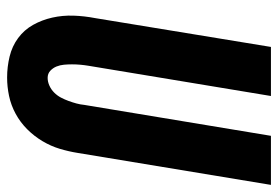

<svg xmlns="http://www.w3.org/2000/svg" viewBox="-141 -641 782 540"><g transform="rotate(-90 250.0 -371.0)"><path d="M0 0 90 -544Q94 -569 101.5 -594Q109 -619 123 -642.5Q137 -666 156.5 -685.5Q176 -705 200 -718Q224 -731 250 -736.5Q276 -742 302 -742Q332 -742 361 -735Q390 -728 413 -711Q436 -694 450 -669Q464 -644 470.5 -615Q477 -586 476 -555.5Q475 -525 469 -494L388 0H250L335 -513Q337 -525 338 -536.5Q339 -548 339 -559.5Q339 -571 338 -582Q337 -593 333 -603Q329 -613 321 -620.5Q313 -628 301 -628Q290 -628 279 -623Q268 -618 259.5 -609.5Q251 -601 245.5 -590.5Q240 -580 236 -569Q232 -558 229 -547Q226 -536 225 -525L138 0Z"/></g></svg>

Font: Iosevka Term Curly Heavy
Style: Italic
Weight: 900
Italic angle: -9°
Designer: Belleve Invis
Foundry: Belleve Invis
Version: Version 32.3.0